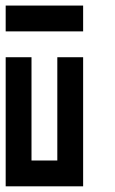

<svg xmlns="http://www.w3.org/2000/svg" viewBox="-20 -656 404 676"><path d="M0 -454.5H90.9V-363.6H0ZM0 -363.6H90.9V-272.7H0ZM0 -272.7H90.9V-181.8H0ZM0 -181.8H90.9V-90.9H0ZM0 -90.9H90.9V0H0ZM90.9 -90.9H181.8V0H90.9ZM181.8 -90.9H272.7V0H181.8ZM181.8 -181.8H272.7V-90.9H181.8ZM181.8 -272.7H272.7V-181.8H181.8ZM181.8 -363.6H272.7V-272.7H181.8ZM181.8 -454.5H272.7V-363.6H181.8ZM0 -636.4H90.9V-545.5H0ZM90.9 -636.4H181.8V-545.5H90.9ZM181.8 -636.4H272.7V-545.5H181.8Z"/></svg>

Font: Micro 5
Style: Regular
Weight: 400
Designer: Sarah Cadigan-Fried
Version: Version 1.000; ttfautohint (v1.8.4.7-5d5b)